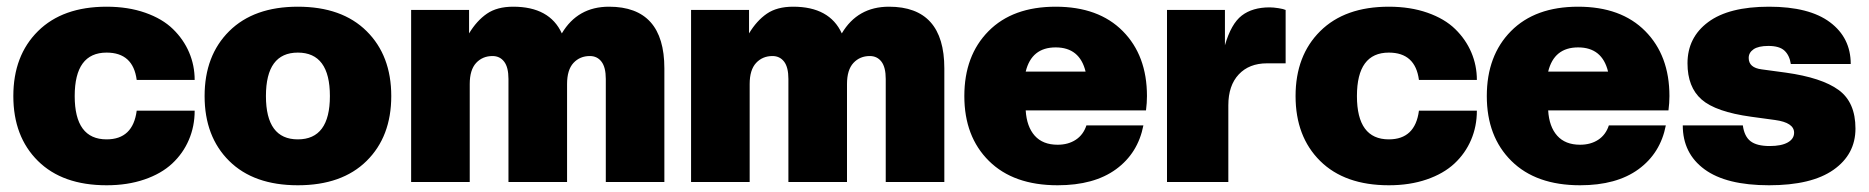

<svg xmlns="http://www.w3.org/2000/svg" viewBox="-20 -546 5606 576"><path d="M299.8 9.8Q167.5 9.8 93.8 -63.2Q20 -136.2 20 -257.8Q20 -379.4 94 -452.6Q168 -525.9 299.8 -525.9Q364.3 -525.9 415.8 -507.8Q467.3 -489.7 499 -458.7Q530.8 -427.7 547.4 -388.7Q564 -349.6 564 -306.2H390.1Q379.4 -388.2 299.8 -388.2Q204.1 -388.2 204.1 -257.8Q204.1 -127.9 299.8 -127.9Q378.9 -127.9 390.1 -213.9H564Q564 -167 546.6 -126.5Q529.3 -85.9 496.6 -55.4Q463.9 -24.9 413.3 -7.6Q362.8 9.8 299.8 9.8Z M873.5 -525.9Q1005.9 -525.9 1079.8 -452.6Q1153.8 -379.4 1153.8 -257.8Q1153.8 -136.2 1079.8 -63.2Q1005.9 9.8 873.5 9.8Q741.2 9.8 667.5 -63.2Q593.8 -136.2 593.8 -257.8Q593.8 -379.4 667.7 -452.6Q741.7 -525.9 873.5 -525.9ZM873.5 -127.9Q969.7 -127.9 969.7 -257.8Q969.7 -388.2 873.5 -388.2Q777.8 -388.2 777.8 -257.8Q777.8 -127.9 873.5 -127.9Z M1973.1 0H1797.4V-309.1Q1797.4 -344.2 1784.4 -361.1Q1771.5 -377.9 1749.5 -377.9Q1719.7 -377.9 1700.4 -357.2Q1681.2 -336.4 1681.2 -293.9V0H1505.4V-309.1Q1505.4 -344.2 1492.4 -361.1Q1479.5 -377.9 1457.5 -377.9Q1427.7 -377.9 1408.4 -357.2Q1389.2 -336.4 1389.2 -293.9V0H1213.4V-516.1H1387.2V-445.8Q1410.2 -483.9 1440.7 -504.9Q1471.2 -525.9 1519.5 -525.9Q1628.9 -525.9 1665.5 -445.8Q1712.9 -525.9 1807.1 -525.9Q1973.1 -525.9 1973.1 -340.8Z M2813 0H2637.2V-309.1Q2637.2 -344.2 2624.3 -361.1Q2611.3 -377.9 2589.4 -377.9Q2559.6 -377.9 2540.3 -357.2Q2521 -336.4 2521 -293.9V0H2345.2V-309.1Q2345.2 -344.2 2332.3 -361.1Q2319.3 -377.9 2297.4 -377.9Q2267.6 -377.9 2248.3 -357.2Q2229 -336.4 2229 -293.9V0H2053.2V-516.1H2227.1V-445.8Q2250 -483.9 2280.5 -504.9Q2311 -525.9 2359.4 -525.9Q2468.8 -525.9 2505.4 -445.8Q2552.7 -525.9 2647 -525.9Q2813 -525.9 2813 -340.8Z M3152.8 9.8Q3020.5 9.8 2946.8 -63.2Q2873 -136.2 2873 -257.8Q2873 -379.4 2945.6 -452.6Q3018.1 -525.9 3147 -525.9Q3275.9 -525.9 3348.4 -452.6Q3420.9 -379.4 3420.9 -257.8Q3420.9 -237.3 3418 -214.8H3057.1Q3060.1 -166 3084.2 -138.9Q3108.4 -111.8 3152.8 -111.8Q3184.6 -111.8 3207.3 -126.7Q3230 -141.6 3239.3 -169.9H3410.2Q3394 -86.4 3328.1 -38.3Q3262.2 9.8 3152.8 9.8ZM3057.1 -331.1H3236.8Q3219.2 -403.8 3147 -403.8Q3074.7 -403.8 3057.1 -331.1Z M3665 0H3481V-516.1H3654.8V-410.2Q3673.3 -474.6 3705.3 -499.3Q3737.3 -523.9 3789.1 -523.9Q3799.8 -523.9 3815.4 -521.5Q3831.1 -519 3836.9 -516.1V-356H3780.8Q3727.5 -356 3696.3 -322.8Q3665 -289.6 3665 -230Z M4146.5 9.8Q4014.2 9.8 3940.4 -63.2Q3866.7 -136.2 3866.7 -257.8Q3866.7 -379.4 3940.7 -452.6Q4014.6 -525.9 4146.5 -525.9Q4210.9 -525.9 4262.5 -507.8Q4314 -489.7 4345.7 -458.7Q4377.4 -427.7 4394 -388.7Q4410.6 -349.6 4410.6 -306.2H4236.8Q4226.1 -388.2 4146.5 -388.2Q4050.8 -388.2 4050.8 -257.8Q4050.8 -127.9 4146.5 -127.9Q4225.6 -127.9 4236.8 -213.9H4410.6Q4410.6 -167 4393.3 -126.5Q4376 -85.9 4343.3 -55.4Q4310.5 -24.9 4260 -7.6Q4209.5 9.8 4146.5 9.8Z M4720.2 9.8Q4587.9 9.8 4514.2 -63.2Q4440.4 -136.2 4440.4 -257.8Q4440.4 -379.4 4512.9 -452.6Q4585.4 -525.9 4714.4 -525.9Q4843.3 -525.9 4915.8 -452.6Q4988.3 -379.4 4988.3 -257.8Q4988.3 -237.3 4985.4 -214.8H4624.5Q4627.4 -166 4651.6 -138.9Q4675.8 -111.8 4720.2 -111.8Q4752 -111.8 4774.7 -126.7Q4797.4 -141.6 4806.6 -169.9H4977.5Q4961.4 -86.4 4895.5 -38.3Q4829.6 9.8 4720.2 9.8ZM4624.5 -331.1H4804.2Q4786.6 -403.8 4714.4 -403.8Q4642.1 -403.8 4624.5 -331.1Z M5287.1 9.8Q5158.7 9.8 5093.5 -38.1Q5028.3 -85.9 5028.3 -169.9H5208.5Q5212.9 -136.7 5231.7 -122.3Q5250.5 -107.9 5289.1 -107.9Q5324.2 -107.9 5343.3 -118.7Q5362.3 -129.4 5362.3 -147.9Q5362.3 -178.2 5305.2 -186L5233.4 -195.8Q5127 -210.4 5084.7 -247.6Q5042.5 -284.7 5042.5 -356Q5042.5 -433.6 5104.5 -479.7Q5166.5 -525.9 5287.1 -525.9Q5407.7 -525.9 5470 -479.2Q5532.2 -432.6 5532.2 -354H5352.5Q5348.6 -379.9 5333.5 -394Q5318.4 -408.2 5285.2 -408.2Q5255.4 -408.2 5240.7 -398.2Q5226.1 -388.2 5226.1 -372.1Q5226.1 -342.8 5265.1 -337.9L5337.4 -328.1Q5445.3 -313 5495.8 -276.1Q5546.4 -239.3 5546.4 -160.2Q5546.4 -83 5480.5 -36.6Q5414.6 9.8 5287.1 9.8Z"/></svg>

Font: Creato Display Black
Style: Regular
Weight: 900
Version: Version 1.000